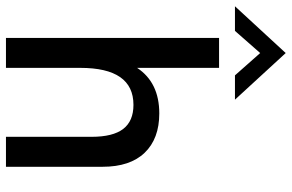

<svg xmlns="http://www.w3.org/2000/svg" viewBox="-218 -772 955 628"><g transform="rotate(90 259.0 -457.5)"><path d="M68.5 0V-697H166.5V-429Q214.5 -501.5 315.5 -501.5Q398 -501.5 444 -453.8Q490 -406 490 -316V0H392V-280Q392 -350 366.2 -383.5Q340.5 -417 287.5 -417Q166.5 -417 166.5 -243V0ZM-35 -749 118 -915 270.5 -749H191L118 -831.5L45.5 -749Z"/></g></svg>

Font: HK Grotesk Medium
Style: Regular
Weight: 500
Designer: Alfredo Marco Pradil
Foundry: Hanken Design Co.
Version: Version 3.001;FEAKit 1.0